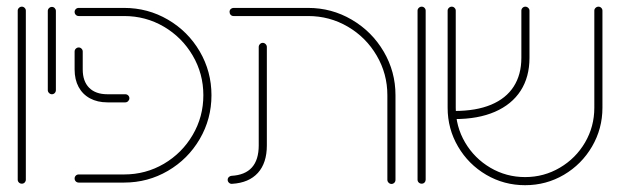

<svg xmlns="http://www.w3.org/2000/svg" viewBox="-20 -542 1841 570"><path d="M32.6 -8.5V-510.4Q32.6 -515.2 36.3 -518.7Q40 -522.2 44.8 -522.2Q49.6 -522.2 53.1 -518.7Q56.7 -515.2 56.7 -510.4V-8.5Q56.7 -3.7 53.3 -0.2Q50 3.3 44.8 3.3Q39.6 3.3 36.1 -0.2Q32.6 -3.7 32.6 -8.5Z M121.9 -274.4V-509.6Q121.9 -514.4 125.6 -518Q129.3 -521.5 134.1 -521.5Q138.9 -521.5 142.4 -518Q145.9 -514.4 145.9 -509.6V-274.4Q145.9 -269.3 142.4 -265.7Q138.9 -262.2 134.1 -262.2Q129.3 -262.2 125.6 -265.9Q121.9 -269.6 121.9 -274.4Z M201.5 -12.2Q201.5 -17 205 -20.6Q208.5 -24.1 213.7 -24.1H348.5Q412.6 -24.1 466.5 -55.7Q520.4 -87.4 552 -141.3Q583.7 -195.2 583.7 -259.3Q583.7 -323.3 552 -377.2Q520.4 -431.1 466.5 -462.8Q412.6 -494.4 348.5 -494.4H213.7Q208.5 -494.4 205 -498Q201.5 -501.5 201.5 -506.7Q201.5 -511.5 205 -515Q208.5 -518.5 213.7 -518.5H348.5Q418.9 -518.5 478.5 -483.7Q538.1 -448.9 573 -389.3Q607.8 -329.6 607.8 -259.3Q607.8 -188.9 573 -129.3Q538.1 -69.6 478.5 -34.8Q418.9 0 348.5 0H213.7Q208.5 0 205 -3.5Q201.5 -7 201.5 -12.2ZM201.5 -335.9V-388.9Q201.5 -394.1 205.2 -397.6Q208.9 -401.1 213.7 -401.1Q218.5 -401.1 222 -397.6Q225.6 -394.1 225.6 -388.9V-335.9Q225.6 -300.7 244.6 -281.5Q263.7 -262.2 298.9 -262.2H351.9Q357 -262.2 360.6 -258.7Q364.1 -255.2 364.1 -250.4Q364.1 -245.6 360.6 -241.9Q357 -238.1 351.9 -238.1H298.9Q269.3 -238.1 247.2 -250Q225.2 -261.9 213.3 -283.9Q201.5 -305.9 201.5 -335.9Z M655.9 -8.1Q655.9 -13 659.3 -16.3Q662.6 -19.6 667 -20Q748.1 -24.4 748.1 -110.4V-402.6Q748.1 -407.4 751.7 -411.1Q755.2 -414.8 760 -414.8Q764.8 -414.8 768.5 -411.1Q772.2 -407.4 772.2 -402.6V-110.4Q772.2 -58.1 745.6 -28.7Q718.9 0.7 669.3 3.7Q664.1 4.4 660 0.7Q655.9 -3 655.9 -8.1ZM1142.2 4.1Q1137.4 4.1 1133.7 0.4Q1130 -3.3 1130 -8.1V-259.3Q1130 -323 1098.3 -377Q1066.7 -431.1 1012.6 -462.8Q958.5 -494.4 894.8 -494.4H673.3Q668.1 -494.4 664.8 -498Q661.5 -501.5 661.5 -506.7Q661.5 -511.9 665 -515.2Q668.5 -518.5 673.3 -518.5H894.8Q964.8 -518.5 1024.4 -483.5Q1084.1 -448.5 1119.1 -388.9Q1154.1 -329.3 1154.1 -259.3V-8.1Q1154.1 -3 1150.6 0.6Q1147 4.1 1142.2 4.1Z M1219.6 -8.5V-510.4Q1219.6 -515.2 1223.3 -518.7Q1227 -522.2 1231.9 -522.2Q1236.7 -522.2 1240.2 -518.7Q1243.7 -515.2 1243.7 -510.4V-8.5Q1243.7 -3.7 1240.4 -0.2Q1237 3.3 1231.9 3.3Q1226.7 3.3 1223.1 -0.2Q1219.6 -3.7 1219.6 -8.5Z M1308.9 -222.2V-510.4Q1308.9 -515.2 1312.6 -518.7Q1316.3 -522.2 1321.1 -522.2Q1325.9 -522.2 1329.4 -518.7Q1333 -515.2 1333 -510.4V-222.2Q1333 -166.3 1360.7 -119.1Q1388.5 -71.9 1435.7 -44.1Q1483 -16.3 1538.9 -16.3Q1594.8 -16.3 1642 -44.1Q1689.3 -71.9 1716.9 -119.1Q1744.4 -166.3 1744.4 -222.2V-510.4Q1744.4 -515.2 1748.1 -518.7Q1751.9 -522.2 1756.7 -522.2Q1761.5 -522.2 1765 -518.7Q1768.5 -515.2 1768.5 -510.4V-222.2Q1768.5 -160 1737.6 -107Q1706.7 -54.1 1654.1 -23.1Q1601.5 7.8 1538.9 7.8Q1476.3 7.8 1423.5 -23.1Q1370.7 -54.1 1339.8 -106.9Q1308.9 -159.6 1308.9 -222.2ZM1527.8 -370.4V-510.4Q1527.8 -515.2 1531.3 -518.7Q1534.8 -522.2 1539.6 -522.2Q1544.4 -522.2 1548.1 -518.7Q1551.9 -515.2 1551.9 -510.4V-370.4Q1551.9 -313.3 1525.6 -272.6Q1499.3 -231.9 1449.4 -210.2Q1399.6 -188.5 1329.6 -188.5V-212.6Q1393.3 -212.6 1437.8 -231.1Q1482.2 -249.6 1505 -285Q1527.8 -320.4 1527.8 -370.4Z"/></svg>

Font: 26F Galaxy Hebrew Thin
Style: Regular
Weight: 100
Designer: C₂₉H₂₅N₃O₅
Version: Version 1.000